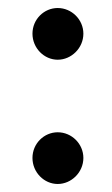

<svg xmlns="http://www.w3.org/2000/svg" viewBox="-20 -469 279 479"><path d="M61 -385C61 -349 90 -320 124 -320C158 -320 188 -349 188 -385C188 -420 159 -449 124 -449C90 -449 61 -421 61 -385ZM61 -75C61 -39 90 -10 124 -10C158 -10 188 -39 188 -75C188 -110 159 -139 124 -139C90 -139 61 -111 61 -75Z"/></svg>

Font: Bluebird
Style: LiExt
Weight: 300
Designer: Jasper
Foundry: Cannot Into Space Fonts
Version: Version 0.98